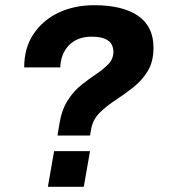

<svg xmlns="http://www.w3.org/2000/svg" viewBox="-20 -718 651 738"><path d="M201 -197 208 -240Q217 -296 240.5 -332.5Q264 -369 294 -392.5Q324 -416 351.5 -434.5Q379 -453 397.5 -472.5Q416 -492 416 -520Q416 -532 410 -545.5Q404 -559 385.5 -568Q367 -577 331 -577Q307 -577 288 -570.5Q269 -564 255 -553Q241 -542 231.5 -527Q222 -512 217 -494.5Q212 -477 212 -459H73Q73 -534 109 -587.5Q145 -641 205.5 -669.5Q266 -698 342 -698Q452 -698 511 -657Q570 -616 570 -535Q570 -481 548 -445Q526 -409 492.5 -382.5Q459 -356 424.5 -333.5Q390 -311 364 -285.5Q338 -260 331 -225L326 -197ZM164 0 188 -137H326L302 0Z"/></svg>

Font: Archivo VF Beta
Style: Italic
Weight: 400
Italic angle: -10°
Designer: Hector Gatti
Foundry: Omnibus-Type
Version: Version 1.002